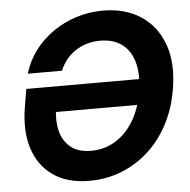

<svg xmlns="http://www.w3.org/2000/svg" viewBox="-53 -790 844 854"><g transform="rotate(-5 369.0 -363.5)"><path d="M312 10.7Q213.9 10.7 150.4 -33.9Q86.9 -78.6 62 -157.5Q37.1 -236.3 54.2 -338.9L67.9 -420.9H627L607.9 -307.1H157.2L192.4 -324.7Q183.6 -269.5 194.8 -223.4Q206.1 -177.2 240 -149.4Q273.9 -121.6 331.5 -121.6Q390.1 -121.6 438.7 -150.6Q487.3 -179.7 520.5 -233.9Q553.7 -288.1 565.9 -363.8Q578.6 -439.9 564.2 -493.9Q549.8 -547.9 511.5 -576.9Q473.1 -606 414.1 -606Q382.3 -606 354.2 -597.7Q326.2 -589.4 302.7 -574Q279.3 -558.6 261.7 -536.6Q244.1 -514.6 232.9 -487.8H80.6Q96.7 -543.5 131.1 -589.4Q165.5 -635.3 213.4 -668.7Q261.2 -702.1 318.4 -720.2Q375.5 -738.3 437.5 -738.3Q535.2 -738.3 605 -693.1Q674.8 -647.9 705.8 -564Q736.8 -480 717.3 -363.3Q703.1 -277.8 667 -209Q630.9 -140.1 576.9 -91.1Q522.9 -42 455.8 -15.6Q388.7 10.7 312 10.7Z"/></g></svg>

Font: Inter 24pt
Style: Bold Italic
Weight: 700
Italic angle: -9.3988°
Version: Version 4.001;git-66647c0bb